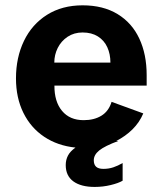

<svg xmlns="http://www.w3.org/2000/svg" viewBox="-20 -560 626 739"><path d="M298 -539.5Q377 -539.5 432.5 -505.8Q488 -472 516.2 -411.5Q544.5 -351 544.5 -271V-230.5H189.5Q189 -169 218.8 -133.2Q248.5 -97.5 302 -97.5Q342.5 -97.5 370.5 -114.8Q398.5 -132 409.5 -168L531.5 -123.5Q517 -89 490 -62.2Q463 -35.5 427.5 -17.5H435.5Q383 2 362 19Q341 36 341 57Q341 73.5 350 81.8Q359 90 378 90Q398.5 90 416.2 84Q434 78 452 67.5V135.5Q436 145 406.2 152.2Q376.5 159.5 344.5 159.5Q291.5 159.5 262.2 138Q233 116.5 233 75.5Q233 55.5 241.5 39Q250 22.5 270.5 8Q202 1 150.2 -33.5Q98.5 -68 70 -125.8Q41.5 -183.5 41.5 -258.5Q41.5 -338.5 72.2 -402.5Q103 -466.5 161 -503Q219 -539.5 298 -539.5ZM405 -319Q405 -352 393 -378.2Q381 -404.5 356.8 -419.8Q332.5 -435 298 -435Q265 -435 240.2 -418.5Q215.5 -402 202.2 -375.5Q189 -349 189 -319Z"/></svg>

Font: 1883 Sans
Style: Bold
Weight: 700
Designer: 1883 Sans project is a fork of Public Sans.
Version: Version 1.009